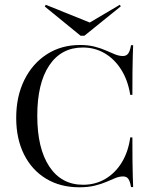

<svg xmlns="http://www.w3.org/2000/svg" viewBox="-20 -770 636 801"><path d="M310.5 11.3Q231.5 11.3 172.2 -24.6Q112.9 -60.5 80.2 -125.8Q47.6 -191.1 47.6 -278.2Q47.6 -367.7 81.5 -436.3Q115.3 -504.8 175.4 -543.5Q235.5 -582.3 313.7 -582.3Q348.4 -582.3 375 -575.4Q401.6 -568.5 422.2 -559.3Q442.7 -550 460.1 -543.1Q477.4 -536.3 492.7 -536.3Q507.3 -536.3 514.9 -546.8Q522.6 -557.3 526.6 -581.5H535.5Q534.7 -561.3 533.9 -535.1Q533.1 -508.9 532.7 -470.6Q532.3 -432.3 532.3 -374.2H523.4Q513.7 -434.7 485.9 -479Q458.1 -523.4 416.9 -547.6Q375.8 -571.8 325.8 -571.8Q235.5 -571.8 185.5 -497.2Q135.5 -422.6 135.5 -287.1Q135.5 -150.8 185.9 -75Q236.3 0.8 326.6 0.8Q378.2 0.8 419.8 -23.8Q461.3 -48.4 488.3 -92.7Q515.3 -137.1 523.4 -196.8H532.3Q532.3 -140.3 532.7 -102Q533.1 -63.7 533.9 -37.1Q534.7 -10.5 535.5 10.5H526.6Q522.6 -13.7 515.3 -23.8Q508.1 -33.9 493.5 -33.9Q477.4 -33.9 460.9 -27Q444.4 -20.2 423.8 -11.3Q403.2 -2.4 375.8 4.4Q348.4 11.3 310.5 11.3ZM479.8 -750 483.9 -743.5 332.3 -621H316.1L166.9 -742.7L171 -750L366.9 -671H346Z"/></svg>

Font: Playfair 144pt
Style: Regular
Weight: 400
Designer: Claus Eggers Sørensen
Foundry: Claus Eggers Sørensen
Version: Version 2.001;gftools[0.9.30]